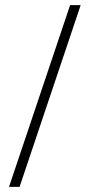

<svg xmlns="http://www.w3.org/2000/svg" viewBox="-20 -666 363 745"><path d="M293 -646H252L15 59H56Z"/></svg>

Font: Libertinus Sans
Style: Regular
Weight: 400
Designer: Philipp H. Poll, Khaled Hosny
Foundry: Caleb Maclennan
Version: Version 7.050;RELEASE